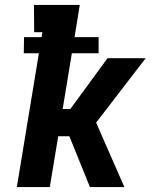

<svg xmlns="http://www.w3.org/2000/svg" viewBox="-20 -755 640 775"><path d="M48 0 137 -540H76L77 -605H148L151 -625H118L117 -735H302L281 -605H378V-540H270L233 -315H264L414 -520H568L368 -260L482 0H343L260 -205H215L181 0Z"/></svg>

Font: Iosevka Etoile Extrabold
Style: Italic
Weight: 800
Italic angle: -9°
Designer: Belleve Invis
Foundry: Belleve Invis
Version: Version 22.1.2; ttfautohint (v1.8.4)